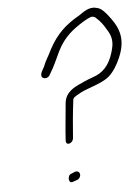

<svg xmlns="http://www.w3.org/2000/svg" viewBox="-51 -737 554 767"><g transform="rotate(-5 226.5 -353.5)"><path d="M122 -442C125 -429 149 -429 156 -446C177 -481 183 -497 202 -537C230 -592 265 -618 308 -645C319 -652 330 -657 340 -661C351 -661 355 -660 362 -652C375 -641 387 -625 396 -609C409 -589 422 -566 413 -529C401 -478 379 -442 339 -425C315 -416 296 -409 278 -400C250 -388 214 -371 209 -328C205 -280 198 -221 196 -178C194 -154 225 -163 226 -186C229 -229 234 -286 240 -333C239 -347 255 -352 262 -357C296 -379 352 -387 388 -416C409 -434 425 -461 437 -489C473 -572 440 -620 410 -659C399 -673 383 -693 363 -695C335 -703 309 -681 292 -670C239 -640 201 -606 169 -546C155 -516 146 -507 135 -478C129 -467 119 -453 122 -442ZM208 -44C189 -40 191 -2 211 -11L226 -16C249 -24 246 -56 222 -50Z"/></g></svg>

Font: Stray Cat
Style: SuCnObl
Weight: 400
Version: Version 1.0